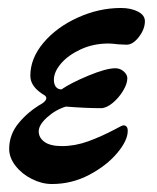

<svg xmlns="http://www.w3.org/2000/svg" viewBox="-20 -447 393 481"><path d="M3 -74Q3 -110 27 -139Q51 -168 86 -188Q96 -195 96 -201Q96 -205 92 -208Q56 -229 56 -257Q56 -301 89 -340Q122 -379 175 -403Q228 -427 283 -427Q308 -427 325.5 -418Q343 -409 343 -394Q343 -374 328 -354.5Q313 -335 297 -335L276 -336Q260 -338 252 -338Q214 -338 182.5 -323.5Q151 -309 133 -288Q115 -267 115 -247Q115 -236 120 -229.5Q125 -223 134 -223Q157 -239 201.5 -257.5Q246 -276 269 -276Q281 -276 290 -268Q299 -260 299 -251Q299 -237 288 -219Q277 -201 261.5 -188.5Q246 -176 233 -176Q195 -176 145 -180Q119 -172 98 -153Q77 -134 77 -118Q77 -102 91.5 -91.5Q106 -81 135 -81Q168 -81 201 -93Q234 -105 268 -123Q286 -133 289 -133Q300 -133 300 -119Q300 -95 273.5 -63.5Q247 -32 203.5 -9Q160 14 110 14Q85 14 60 1.5Q35 -11 19 -31.5Q3 -52 3 -74Z"/></svg>

Font: EB Garamond SemiBold
Style: Italic
Weight: 600
Italic angle: -17.2°
Designer: Georg Duffner and Octavio Pardo
Foundry: Georg Duffner
Version: Version 1.000